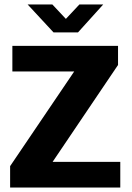

<svg xmlns="http://www.w3.org/2000/svg" viewBox="-20 -834 585 854"><path d="M505 -630V-545L214 -114H515V0H25V-95L310 -516H35V-630ZM103 -814H213L273 -750L333 -814H439L327 -690H218Z"/></svg>

Font: Mukta Vaani ExtraBold
Style: Regular
Weight: 800
Designer: Noopur Datye, Girish Dalvi, Yashodeep Gholap, Pallavi Karambelkar
Foundry: Ek Type
Version: Version 2.538;PS 1.000;hotconv 16.6.51;makeotf.lib2.5.65220;